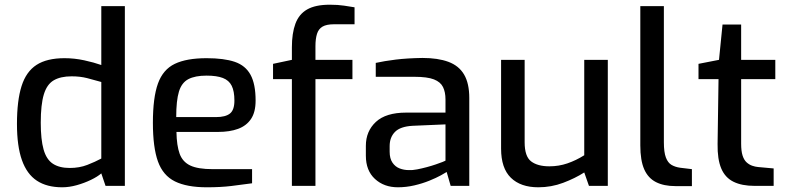

<svg xmlns="http://www.w3.org/2000/svg" viewBox="-20 -789 3342 815"><path d="M244 6Q179 6 136.5 -22Q94 -50 73 -109.5Q52 -169 52 -263Q52 -362 71.5 -423.5Q91 -485 135 -513.5Q179 -542 254 -542Q296 -542 337.5 -533Q379 -524 410 -513V-763H510V0H428L410 -53Q394 -39 366 -25.5Q338 -12 306 -3Q274 6 244 6ZM276 -76Q317 -76 350.5 -89Q384 -102 410 -116V-441Q379 -450 349.5 -457.5Q320 -465 284 -465Q237 -465 208 -448Q179 -431 166 -388Q153 -345 153 -268Q153 -197 165 -154.5Q177 -112 204.5 -94Q232 -76 276 -76Z M858 6Q773 6 722.5 -19Q672 -44 650.5 -103.5Q629 -163 629 -268Q629 -375 650.5 -434.5Q672 -494 722 -518Q772 -542 857 -542Q931 -542 976.5 -526.5Q1022 -511 1043.5 -471.5Q1065 -432 1065 -362Q1065 -313 1045.5 -284Q1026 -255 990.5 -242Q955 -229 906 -229H729Q730 -171 742.5 -136.5Q755 -102 787.5 -86.5Q820 -71 883 -71H1050V-11Q1007 -5 962 0.5Q917 6 858 6ZM728 -292H897Q937 -292 956 -307Q975 -322 975 -362Q975 -402 963.5 -425Q952 -448 926 -458Q900 -468 857 -468Q808 -468 779.5 -453Q751 -438 739.5 -400Q728 -362 728 -292Z M1219 0V-453H1139V-518L1219 -535V-588Q1219 -648 1234 -688.5Q1249 -729 1284 -749Q1319 -769 1380 -769Q1415 -769 1440.5 -765Q1466 -761 1485 -758V-686H1398Q1366 -686 1349 -676Q1332 -666 1325.5 -645Q1319 -624 1319 -593V-535H1476V-453H1319V0Z M1669 6Q1610 6 1571.5 -29.5Q1533 -65 1533 -128V-170Q1533 -232 1575.5 -271.5Q1618 -311 1704 -311H1871V-367Q1871 -398 1860.5 -419.5Q1850 -441 1822 -452Q1794 -463 1739 -463H1575V-522Q1611 -530 1659.5 -536Q1708 -542 1773 -543Q1839 -543 1883.5 -526.5Q1928 -510 1950 -472.5Q1972 -435 1972 -373V0H1893L1876 -59Q1870 -55 1851 -44.5Q1832 -34 1802.5 -22Q1773 -10 1738.5 -2Q1704 6 1669 6ZM1715 -67Q1730 -66 1750.5 -70Q1771 -74 1791.5 -79.5Q1812 -85 1829.5 -91Q1847 -97 1858.5 -101.5Q1870 -106 1871 -107V-261L1731 -255Q1679 -252 1656.5 -229Q1634 -206 1634 -169V-145Q1634 -116 1646 -98.5Q1658 -81 1676.5 -74Q1695 -67 1715 -67Z M2265 6Q2190 6 2148.5 -34.5Q2107 -75 2107 -158V-535H2207V-185Q2207 -125 2234.5 -104Q2262 -83 2312 -83Q2352 -83 2388.5 -95.5Q2425 -108 2460 -130V-535H2560V0H2480L2460 -57Q2421 -32 2370.5 -13Q2320 6 2265 6Z M2847 1Q2798 1 2764.5 -16Q2731 -33 2714.5 -70.5Q2698 -108 2698 -172V-763H2798V-185Q2798 -143 2806.5 -120.5Q2815 -98 2830.5 -89Q2846 -80 2867 -77L2917 -71V1Z M3183 0Q3129 0 3093.5 -17.5Q3058 -35 3041.5 -74Q3025 -113 3026 -178L3030 -453H2945V-518L3032 -535L3047 -685H3126V-535H3271V-453H3126V-179Q3126 -148 3132 -129Q3138 -110 3149 -100Q3160 -90 3173 -85.5Q3186 -81 3198 -80L3264 -74V0Z"/></svg>

Font: Exo Thin Medium
Style: Regular
Weight: 500
Version: Version 2.000